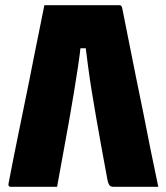

<svg xmlns="http://www.w3.org/2000/svg" viewBox="-20 -720 640 740"><path d="M200 0Q156 0 110.5 0Q65 0 21 0Q19 0 16.5 -1Q14 -2 13 -5Q12 -8 13 -13Q20 -52 29.5 -98Q39 -144 49 -195Q59 -246 70.5 -300Q82 -354 92.5 -408Q103 -462 113.5 -514Q124 -566 133.5 -613Q143 -660 151 -700Q225 -700 297 -700Q369 -700 440 -700Q443 -700 445 -699Q447 -698 448.5 -695.5Q450 -693 451 -689Q464 -625 477 -558.5Q490 -492 504 -423.5Q518 -355 532.5 -284Q547 -213 561 -140Q568 -105 575.5 -70.5Q583 -36 590 0Q545 0 500 0Q455 0 417 0Q407 0 401.5 -6.5Q396 -13 391 -44Q380 -103 370 -158Q360 -213 351 -265Q342 -317 334 -366Q326 -415 319.5 -464Q313 -513 307 -561L334 -534H266L293 -561Q288 -511 280.5 -462Q273 -413 264.5 -361Q256 -309 246 -253Q236 -197 224.5 -134.5Q213 -72 200 0Z"/></svg>

Font: Recursive Black
Style: Regular
Weight: 900
Version: Version 1.085